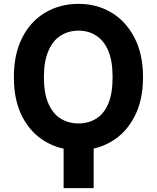

<svg xmlns="http://www.w3.org/2000/svg" viewBox="-20 -757 800 980"><path d="M458 -19.5Q458 36.1 458 203.1Q419.9 203.1 304.7 203.1Q304.7 147.5 304.7 -19.5Q342.8 -19.5 458 -19.5ZM710 -363.3Q710 -244.1 666 -161.1Q622.1 -77.1 547.9 -34.2Q473.6 9.8 380.9 9.8Q287.1 9.8 211.9 -34.2Q136.7 -78.1 93.8 -161.1Q50.8 -244.1 50.8 -363.3Q50.8 -481.4 93.8 -565.4Q136.7 -649.4 211.9 -693.4Q287.1 -737.3 380.9 -737.3Q473.6 -737.3 547.9 -693.4Q622.1 -649.4 666 -565.4Q710 -481.4 710 -363.3ZM554.7 -363.3Q554.7 -446.3 532.2 -499Q509.8 -550.8 470.7 -575.2Q431.6 -600.6 380.9 -600.6Q330.1 -600.6 290 -575.2Q250 -550.8 227.5 -498Q204.1 -445.3 204.1 -363.3Q204.1 -279.3 227.5 -227.5Q251 -174.8 290 -151.4Q330.1 -127 380.9 -127Q431.6 -127 470.7 -151.4Q509.8 -174.8 532.2 -226.6Q554.7 -279.3 554.7 -363.3Z"/></svg>

Font: DeepSea
Style: Bold
Weight: 700
Designer: Stem
Version: Version 3.019;git-0a5106e0b